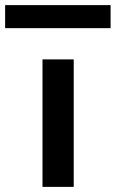

<svg xmlns="http://www.w3.org/2000/svg" viewBox="-59 -730 452 750"><path d="M107 0V-498H229V0ZM-39 -620V-710H373V-620Z"/></svg>

Font: Nunito Sans 7pt Expanded SemiBold
Style: Regular
Weight: 600
Width: 7
Designer: Vernon Adams
Foundry: Vernon Adams
Version: Version 3.101;gftools[0.9.27]